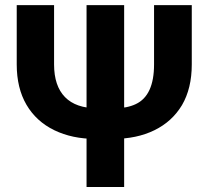

<svg xmlns="http://www.w3.org/2000/svg" viewBox="-20 -748 834 768"><path d="M596.2 -490.2V-727.5H747.1V-490.2Q747.1 -394.5 708 -327.6Q668.5 -261.7 597.7 -227.1Q526.9 -192.4 432.6 -192.4H361.8Q269 -192.4 197.3 -227.1Q125 -262.2 85.9 -328.9Q46.9 -395.5 46.9 -490.2V-727.5H196.3V-490.2Q196.3 -404.3 240 -359.6Q283.7 -314.9 369.1 -314.9H438Q487.8 -314.9 522.9 -331.5Q596.2 -365.7 596.2 -490.2ZM326.2 -727.5H476.6V0H326.2Z"/></svg>

Font: Inter Tight Stencil
Style: Bold
Weight: 700
Designer: Rasmus Andersson
Foundry: rsms
Version: Version 3.004;Glyphs 3.1.2 (3151)